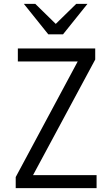

<svg xmlns="http://www.w3.org/2000/svg" viewBox="-20 -970 574 990"><path d="M61 0V-57L400 -689L425 -653H72V-720H471V-663L131 -31L107 -67H478V0ZM229 -793 103 -950H162L302 -813H233L373 -950H431L305 -793Z"/></svg>

Font: Instrument Sans SemiCondensed
Style: Regular
Weight: 400
Width: 4
Designer: Rodrigo Fuenzalida
Foundry: fragTYPE
Version: Version 1.000;gftools[0.9.28]